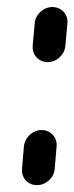

<svg xmlns="http://www.w3.org/2000/svg" viewBox="-20 -539 216 559"><path d="M87.4 0Q74.4 0 64.1 -6.3Q53.7 -12.6 48.3 -23.7Q43 -34.8 44.1 -47.8L49.6 -112.6Q51.5 -132.2 66.7 -146.3Q81.9 -160.4 101.5 -160.4Q114.4 -160.4 124.8 -153.9Q135.2 -147.4 140.6 -136.5Q145.9 -125.6 144.8 -112.6L139.3 -47.8Q137.8 -27.8 122.4 -13.9Q107 0 87.4 0ZM118.9 -358.1Q105.9 -358.1 95.6 -364.6Q85.2 -371.1 79.6 -382Q74.1 -393 75.2 -405.9L81.1 -471.1Q82.6 -490.7 97.8 -504.6Q113 -518.5 132.6 -518.5Q145.6 -518.5 155.9 -512.2Q166.3 -505.9 171.9 -495Q177.4 -484.1 176.3 -471.1L170.4 -405.9Q168.5 -386.3 153.5 -372.2Q138.5 -358.1 118.9 -358.1Z"/></svg>

Font: 26F Galaxy Sans Extra Bold
Style: Italic
Weight: 800
Italic angle: -5°
Designer: C₂₉H₂₅N₃O₅
Version: Version 1.200